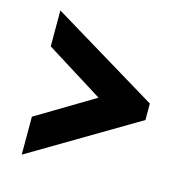

<svg xmlns="http://www.w3.org/2000/svg" viewBox="-89 -624 694 733"><g transform="rotate(15 257.5 -258.0)"><path d="M483 -223 61 27V-123L288 -259L61 -401V-543L483 -288Z"/></g></svg>

Font: IngvarSans
Style: Bold
Weight: 700
Version: Version 3.000